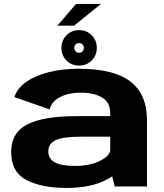

<svg xmlns="http://www.w3.org/2000/svg" viewBox="-20 -944 828 972"><path d="M560.5 0 548 -51.5Q538.5 -44.5 527 -38.5Q446 7.5 316.5 7.5Q192 7.5 114.2 -32.5Q36.5 -72.5 36.5 -175.5Q36.5 -272.5 118.5 -314.2Q200.5 -356 365 -356H538V-372.5Q538 -425.5 496.8 -450.2Q455.5 -475 388.5 -475Q329 -475 285.2 -453.2Q241.5 -431.5 231.5 -390L53 -452.5Q66.5 -497 112.8 -529.2Q159 -561.5 227.8 -578.8Q296.5 -596 376.5 -596Q557.5 -596 640.8 -530.8Q724 -465.5 724 -337.5V0ZM538 -186V-252H390.5Q297.5 -252 261 -234Q224.5 -216 224.5 -178Q224.5 -140.5 257.2 -122.2Q290 -104 359 -104Q435.5 -104 486.8 -130Q538 -156 538 -186ZM380.5 -612Q342 -612 316.5 -637.8Q291 -663.5 291 -702Q291 -739.5 316.5 -765.5Q342 -791.5 380.5 -791.5Q418.5 -791.5 444.2 -765.5Q470 -739.5 470 -702Q470 -663.5 444.2 -637.8Q418.5 -612 380.5 -612ZM380.5 -676.5Q390.5 -676.5 397.5 -684Q404.5 -691.5 404.5 -702Q404.5 -712 397.5 -719Q390.5 -726 380.5 -726Q370.5 -726 363.2 -719Q356 -712 356 -702Q356 -691.5 363.2 -684Q370.5 -676.5 380.5 -676.5ZM270.5 -814 365 -924H491L355 -814Z"/></svg>

Font: Anybody ExtraExpanded Regular
Style: Bold
Weight: 700
Width: 8
Designer: Tyler Finck
Foundry: Etcetera Type Company
Version: Version 1.010; ttfautohint (v1.8.3) -l 8 -r 50 -G 200 -x 14 